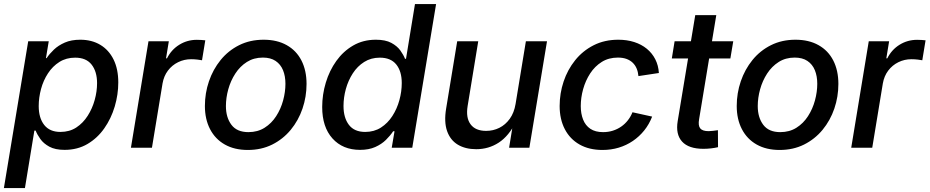

<svg xmlns="http://www.w3.org/2000/svg" viewBox="-29 -748 4706 972"><path d="M-9.3 204.1 113.8 -539.1H217.8L203.6 -453.6H207Q221.2 -475.1 243.7 -496.6Q266.1 -518.1 299.1 -532.5Q332 -546.9 377.4 -546.9Q435.5 -546.9 478.8 -521Q522 -495.1 545.9 -446.8Q569.8 -398.4 569.8 -330.6Q569.8 -269.5 551.8 -208.7Q533.7 -147.9 499 -98.4Q464.4 -48.8 413.8 -19Q363.3 10.7 297.9 10.7Q250.5 10.7 220.9 -5.4Q191.4 -21.5 175.3 -44.2Q159.2 -66.9 151.4 -86.9H145L97.2 204.1ZM276.9 -80.1Q322.8 -80.1 357.2 -102.5Q391.6 -125 415 -161.9Q438.5 -198.7 450.4 -241.9Q462.4 -285.2 462.4 -327.1Q462.4 -385.7 434.8 -420.9Q407.2 -456.1 351.6 -456.1Q306.2 -456.1 271.7 -434.3Q237.3 -412.6 213.9 -376.7Q190.4 -340.8 178.7 -297.4Q167 -253.9 167 -210.9Q167 -150.9 194.8 -115.5Q222.7 -80.1 276.9 -80.1Z M633.8 0 722.7 -539.1H825.7L811.5 -452.6H816.4Q838.4 -496.6 878.7 -521.5Q918.9 -546.4 967.3 -546.4Q977.5 -546.4 990 -545.7Q1002.4 -544.9 1010.3 -543.9L993.7 -442.9Q986.3 -444.3 970.7 -446.3Q955.1 -448.2 938.5 -448.2Q903.3 -448.2 872.6 -433.1Q841.8 -418 821 -390.4Q800.3 -362.8 793.9 -325.7L740.2 0Z M1225.6 11.2Q1157.7 11.2 1109.1 -16.4Q1060.5 -43.9 1034.4 -94.2Q1008.3 -144.5 1008.3 -211.4Q1008.3 -276.4 1028.8 -336.4Q1049.3 -396.5 1087.9 -444.1Q1126.5 -491.7 1181.6 -519.3Q1236.8 -546.9 1305.7 -546.9Q1373.5 -546.9 1422.4 -519.5Q1471.2 -492.2 1497.1 -441.7Q1522.9 -391.1 1522.9 -323.2Q1522.9 -258.3 1502.4 -198.2Q1481.9 -138.2 1442.9 -90.8Q1403.8 -43.5 1348.9 -16.1Q1293.9 11.2 1225.6 11.2ZM1228.5 -79.1Q1275.4 -79.1 1310.5 -101.3Q1345.7 -123.5 1369.1 -159.9Q1392.6 -196.3 1404.3 -239.5Q1416 -282.7 1416 -323.7Q1416 -362.8 1403.8 -392.6Q1391.6 -422.4 1366.2 -439.5Q1340.8 -456.5 1301.8 -456.5Q1255.9 -456.5 1220.9 -434.3Q1186 -412.1 1162.4 -375.7Q1138.7 -339.4 1126.7 -296.1Q1114.7 -252.9 1114.7 -210.9Q1114.7 -153.3 1142.6 -116.2Q1170.4 -79.1 1228.5 -79.1Z M1793.9 10.7Q1706.1 10.7 1654.1 -47.1Q1602.1 -105 1602.1 -206.1Q1602.1 -269 1620.4 -329.8Q1638.7 -390.6 1673.8 -439.7Q1709 -488.8 1759.3 -517.8Q1809.6 -546.9 1874 -546.9Q1922.4 -546.9 1951.9 -531Q1981.4 -515.1 1997.6 -492.7Q2013.7 -470.2 2021.5 -450.2H2026.4L2071.8 -727.5H2178.7L2058.1 0H1954.1L1968.3 -83.5H1961.4Q1946.8 -61.5 1924.8 -39.8Q1902.8 -18.1 1870.6 -3.7Q1838.4 10.7 1793.9 10.7ZM1819.8 -80.1Q1865.2 -80.1 1899.7 -102.3Q1934.1 -124.5 1957.5 -160.9Q1981 -197.3 1992.9 -241Q2004.9 -284.7 2004.9 -327.6Q2004.9 -387.2 1977.1 -421.6Q1949.2 -456.1 1894 -456.1Q1849.1 -456.1 1814.7 -434.3Q1780.3 -412.6 1757.1 -376.7Q1733.9 -340.8 1721.9 -297.6Q1710 -254.4 1710 -211.4Q1710 -151.9 1737.3 -116Q1764.6 -80.1 1819.8 -80.1Z M2381.8 7.3Q2327.1 7.3 2288.8 -15.6Q2250.5 -38.6 2234.4 -84.5Q2218.3 -130.4 2229.5 -198.2L2285.6 -539.1H2392.1L2338.4 -211.4Q2328.6 -151.9 2353.3 -118.7Q2377.9 -85.4 2432.1 -85.4Q2467.8 -85.4 2498.8 -100.8Q2529.8 -116.2 2551.8 -146.7Q2573.7 -177.2 2581.1 -221.7L2633.3 -539.1H2740.2L2650.9 0H2548.3L2569.8 -132.3H2583.5Q2547.4 -59.6 2496.1 -26.1Q2444.8 7.3 2381.8 7.3Z M3021 11.2Q2953.6 11.2 2905 -16.4Q2856.4 -43.9 2830.3 -94.2Q2804.2 -144.5 2804.2 -211.4Q2804.2 -274.9 2824.2 -335Q2844.2 -395 2882.6 -442.9Q2920.9 -490.7 2976.1 -518.8Q3031.2 -546.9 3101.1 -546.9Q3145 -546.9 3181.6 -535.2Q3218.3 -523.4 3245.4 -501.2Q3272.5 -479 3288.3 -448Q3304.2 -417 3306.6 -378.4L3203.1 -362.8Q3201.2 -383.8 3194.1 -400.9Q3187 -418 3174.1 -430.4Q3161.1 -442.9 3142.6 -449.7Q3124 -456.5 3099.1 -456.5Q3052.7 -456.5 3017.6 -434.6Q2982.4 -412.6 2958.7 -376.2Q2935.1 -339.8 2923.1 -296.6Q2911.1 -253.4 2911.1 -210.9Q2911.1 -172.9 2922.9 -142.8Q2934.6 -112.8 2959.7 -95.9Q2984.9 -79.1 3023.9 -79.1Q3050.3 -79.1 3073.5 -86.4Q3096.7 -93.8 3116 -107.2Q3135.3 -120.6 3149.7 -139.2Q3164.1 -157.7 3172.9 -179.7L3272.5 -157.7Q3257.3 -118.7 3232.4 -87.6Q3207.5 -56.6 3174.8 -34.4Q3142.1 -12.2 3103.3 -0.5Q3064.5 11.2 3021 11.2Z M3683.1 -539.1 3668.5 -452.1H3372.1L3386.2 -539.1ZM3490.7 -671.4H3597.2L3510.3 -145Q3504.4 -112.3 3515.9 -98.1Q3527.3 -84 3558.6 -84Q3567.4 -84 3581.3 -85.7Q3595.2 -87.4 3605.5 -88.9L3606 -2.9Q3589.8 1 3570.3 3.2Q3550.8 5.4 3532.2 5.4Q3457.5 5.4 3424.1 -31.2Q3390.6 -67.9 3401.9 -135.3Z M3918 11.2Q3850.1 11.2 3801.5 -16.4Q3752.9 -43.9 3726.8 -94.2Q3700.7 -144.5 3700.7 -211.4Q3700.7 -276.4 3721.2 -336.4Q3741.7 -396.5 3780.3 -444.1Q3818.8 -491.7 3874 -519.3Q3929.2 -546.9 3998 -546.9Q4065.9 -546.9 4114.7 -519.5Q4163.6 -492.2 4189.5 -441.7Q4215.3 -391.1 4215.3 -323.2Q4215.3 -258.3 4194.8 -198.2Q4174.3 -138.2 4135.3 -90.8Q4096.2 -43.5 4041.3 -16.1Q3986.3 11.2 3918 11.2ZM3920.9 -79.1Q3967.8 -79.1 4002.9 -101.3Q4038.1 -123.5 4061.5 -159.9Q4085 -196.3 4096.7 -239.5Q4108.4 -282.7 4108.4 -323.7Q4108.4 -362.8 4096.2 -392.6Q4084 -422.4 4058.6 -439.5Q4033.2 -456.5 3994.1 -456.5Q3948.2 -456.5 3913.3 -434.3Q3878.4 -412.1 3854.7 -375.7Q3831.1 -339.4 3819.1 -296.1Q3807.1 -252.9 3807.1 -210.9Q3807.1 -153.3 3835 -116.2Q3862.8 -79.1 3920.9 -79.1Z M4280.3 0 4369.1 -539.1H4472.2L4458 -452.6H4462.9Q4484.9 -496.6 4525.1 -521.5Q4565.4 -546.4 4613.8 -546.4Q4624 -546.4 4636.5 -545.7Q4648.9 -544.9 4656.7 -543.9L4640.1 -442.9Q4632.8 -444.3 4617.2 -446.3Q4601.6 -448.2 4585 -448.2Q4549.8 -448.2 4519 -433.1Q4488.3 -418 4467.5 -390.4Q4446.8 -362.8 4440.4 -325.7L4386.7 0Z"/></svg>

Font: Inter 18pt Medium
Style: Italic
Weight: 500
Italic angle: -9.3988°
Designer: Rasmus Andersson
Foundry: rsms
Version: Version 4.001;git-66647c0bb